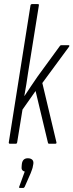

<svg xmlns="http://www.w3.org/2000/svg" viewBox="-20 -703 359 939"><path d="M29 0Q22 0 23 -7L129 -676Q130 -683 137 -683H164Q168 -683 169.5 -682Q171 -681 170 -676L117 -345Q113 -318 109 -292Q105 -266 99 -234H100Q116 -258 132 -282Q148 -306 164 -329L272 -477Q274 -480 275.5 -481Q277 -482 280 -482H314Q318 -482 319 -480.5Q320 -479 318 -475L187 -297L256 -7Q257 -3 255 -1.5Q253 0 250 0H220Q215 0 214 -7L154 -258L90 -167L64 -7Q63 0 57 0ZM78 216Q71 216 74 210L101 136Q92 134 88 127.5Q84 121 86 108L87 98Q91 71 116 71Q130 71 137.5 78Q145 85 143 99L141 109Q140 117 137 125Q134 133 130 144L101 210Q98 216 94 216Z"/></svg>

Font: Sofia Sans Extra Condensed Light
Style: Italic
Weight: 300
Italic angle: -9°
Version: Version 4.100